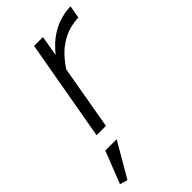

<svg xmlns="http://www.w3.org/2000/svg" viewBox="-260 -563 871 871"><g transform="rotate(-45 176.0 -127.0)"><path d="M371 -436Q347 -436 312.5 -427Q278 -418 240 -390.5Q202 -363 166 -309L112 0H52L138 -487H195L178 -389Q215 -434 251.5 -457Q288 -480 322 -488.5Q356 -497 382 -497ZM7 243 -30 232 31 77H104Z"/></g></svg>

Font: Inria Sans Light
Style: Italic
Weight: 300
Italic angle: -10°
Designer: Black Foundry Team
Foundry: Black Foundry
Version: Version 1.2; ttfautohint (v1.8.3)